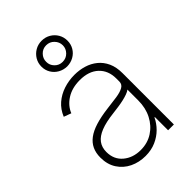

<svg xmlns="http://www.w3.org/2000/svg" viewBox="-238 -898 1007 1007"><g transform="rotate(-45 265.5 -394.5)"><path d="M227.1 12.2Q179.7 12.2 140.1 -6.8Q100.6 -25.9 76.9 -62.3Q53.2 -98.6 53.2 -149.9Q53.2 -184.1 65.4 -210.2Q77.6 -236.3 102.8 -255.1Q127.9 -273.9 167.2 -286.1Q206.5 -298.3 261.2 -305.2Q303.2 -310.1 335.9 -314.9Q368.7 -319.8 387.2 -330.3Q405.8 -340.8 405.8 -361.3V-383.8Q405.8 -443.4 368.2 -478.5Q330.6 -513.7 264.6 -513.7Q206.5 -513.7 166.3 -488Q126 -462.4 109.9 -421.9L68.8 -437Q85 -476.6 114.7 -502.2Q144.5 -527.8 183.1 -540.5Q221.7 -553.2 263.7 -553.2Q300.3 -553.2 333.5 -543.2Q366.7 -533.2 392.8 -512Q418.9 -490.7 433.8 -458.3Q448.7 -425.8 448.7 -380.9V0H405.8V-98.1H402.8Q388.7 -67.9 363.8 -43Q338.9 -18.1 304.4 -2.9Q270 12.2 227.1 12.2ZM231 -27.8Q282.2 -27.8 321.5 -53.2Q360.8 -78.6 383.3 -122.3Q405.8 -166 405.8 -221.2V-301.8Q397.5 -294.9 382.1 -289.3Q366.7 -283.7 347.4 -279.3Q328.1 -274.9 307.1 -272Q286.1 -269 266.1 -266.6Q206.1 -259.8 168.7 -244.9Q131.3 -230 113.8 -206.3Q96.2 -182.6 96.2 -148.4Q96.2 -92.8 135 -60.3Q173.8 -27.8 231 -27.8ZM268.6 -610.8Q241.7 -611.3 219.7 -623.8Q197.8 -636.2 184.8 -657.7Q171.9 -679.2 171.9 -705.6Q171.9 -731.9 184.8 -753.7Q197.8 -775.4 219.7 -788.3Q241.7 -801.3 268.6 -801.3Q295.9 -801.3 317.9 -788.3Q339.8 -775.4 352.5 -753.7Q365.2 -731.9 365.2 -705.6Q365.2 -679.2 352.5 -657.7Q339.8 -636.2 317.9 -623.8Q295.9 -611.3 268.6 -610.8ZM268.6 -644.5Q294.9 -644.5 312.7 -662.8Q330.6 -681.2 330.6 -705.6Q330.6 -730.5 312.7 -749Q294.9 -767.6 268.6 -767.6Q242.7 -767.6 224.9 -749Q207 -730.5 207.5 -705.6Q207 -681.2 224.9 -662.8Q242.7 -644.5 268.6 -644.5Z"/></g></svg>

Font: Inter Tight ExtraLight
Style: Regular
Weight: 250
Designer: Rasmus Andersson
Foundry: rsms
Version: Version 3.004